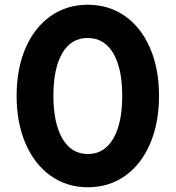

<svg xmlns="http://www.w3.org/2000/svg" viewBox="-20 -777 740 809"><path d="M50 -373Q50 -487 87.5 -574Q125 -661 193 -709Q261 -757 349 -757Q439 -757 507 -709Q575 -661 612.5 -574Q650 -487 650 -373Q650 -259 612.5 -171.5Q575 -84 507 -36Q439 12 350 12Q262 12 194 -36Q126 -84 88 -171.5Q50 -259 50 -373ZM350 -128Q419 -128 457 -192.5Q495 -257 495 -373Q495 -489 457 -553Q419 -617 349 -617Q280 -617 242.5 -553Q205 -489 205 -373Q205 -258 243 -193Q281 -128 350 -128Z"/></svg>

Font: Eudoxus Sans ExtraBold
Style: Regular
Weight: 800
Designer: Stijn de Vries
Foundry: tokotype
Version: Version 2.005